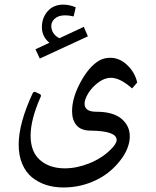

<svg xmlns="http://www.w3.org/2000/svg" viewBox="-20 -577 688 848"><path d="M62.5 61.5Q62.5 -31.7 123.5 -163.6Q126.5 -169.4 129.2 -170.9Q131.8 -172.4 138.2 -169.9L155.8 -161.6Q164.1 -156.7 159.2 -148.4Q115.2 -49.3 115.2 22.2Q115.2 93.8 157 130.1Q198.7 166.5 266.6 166.5Q318.4 166.5 373.3 144.8Q428.2 123 467.3 85Q495.1 58.6 495.1 41Q495.1 1.5 382.3 0Q338.4 0 318.4 -23.2Q298.3 -46.4 298.3 -85.9Q298.3 -145 335.7 -214.1Q373 -283.2 418.9 -310.1Q440.9 -321.8 466.8 -321.8Q508.8 -321.8 542.7 -288.8Q576.7 -255.9 585.9 -212.4L563.5 -186.5Q510.3 -233.4 470.2 -233.4Q441.4 -233.4 413.3 -212.2Q385.3 -190.9 369.4 -164.3Q353.5 -137.7 353.5 -119.1Q353.5 -83.5 404.8 -83.5Q479.5 -83.5 516.4 -52.5Q553.2 -21.5 553.2 24.7Q553.2 70.8 521 118.2Q476.1 183.1 407.2 217Q338.4 251 260.7 251Q176.8 251 121.1 206.1Q93.8 183.6 78.1 146.7Q62.5 109.9 62.5 61.5ZM198.2 -388.2Q165 -415.5 165 -457Q165 -498.5 190.7 -527.6Q216.3 -556.6 259.3 -556.6Q286.1 -556.6 314.5 -544.9L305.2 -504.4Q285.2 -509.3 267.6 -509.3Q238.3 -509.3 222.4 -495.1Q206.5 -481 206.5 -462.9Q206.5 -444.8 216.1 -430.4Q225.6 -416 242.7 -408.2L350.1 -458.5L368.2 -416.5L155.8 -318.4L136.7 -359.4Z"/></svg>

Font: Nika
Style: Regular
Weight: 400
Designer: Mohammad Saleh Souzanchi
Foundry: http://font-store.ir
Version: Version:1.0.0;RFB:1.2.5;Building:2016-05-25 11:08:22.297533